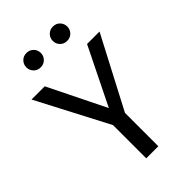

<svg xmlns="http://www.w3.org/2000/svg" viewBox="-264 -986 1078 1078"><g transform="rotate(-45 275.0 -447.0)"><path d="M323 0H227V-264L5 -689H110L278 -348L446 -689H545L323 -265ZM170 -780Q144 -780 128 -797Q112 -814 112 -837Q112 -860 128 -877Q144 -894 170 -894Q194 -894 210.5 -877.5Q227 -861 227 -837Q227 -813 210.5 -796.5Q194 -780 170 -780ZM379 -780Q355 -780 338.5 -796.5Q322 -813 322 -837Q322 -861 338.5 -877.5Q355 -894 379 -894Q405 -894 421 -877Q437 -860 437 -837Q437 -814 421 -797Q405 -780 379 -780Z"/></g></svg>

Font: Trujillo
Style: Regular
Weight: 400
Designer: Fira Sans original fonts by bBox Type GmbH, Carrois Corporate GbR, & Edenspiekermann AG / Changes by Cristiano Sobral
Foundry: Fira Sans original fonts by bBox Type GmbH, Carrois Corporate GbR, & Edenspiekermann AG / Changes by Cristiano Sobral
Version: Version 4.301;October 17, 2021;FontCreator 14.0.0.2814 64-bi